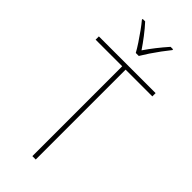

<svg xmlns="http://www.w3.org/2000/svg" viewBox="-299 -995 1041 1041"><g transform="rotate(45 221.5 -474.5)"><path d="M234 0H208V-689H4V-714H439V-689H234ZM209 -792Q197 -814 178.5 -842Q160 -870 140.5 -897Q121 -924 105 -943V-949H124Q149 -922 175 -888Q201 -854 221 -824Q264 -887 319 -949H338V-943Q321 -922 301 -895Q281 -868 263 -841Q245 -814 232 -792Z"/></g></svg>

Font: Noto Sans Myanmar SemiCondensed Thin
Style: Regular
Weight: 100
Width: 4
Designer: Monotype Design Team
Foundry: Monotype Imaging Inc.
Version: Version 2.107; ttfautohint (v1.8.4.7-5d5b)